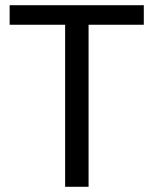

<svg xmlns="http://www.w3.org/2000/svg" viewBox="-20 -715 597 737"><path d="M17 -695V-620H230V2H320V-620H532V-695Z"/></svg>

Font: Repo
Style: Regular
Weight: 400
Designer: Stefan Peev
Foundry: Context Ltd
Version: Version 0.000